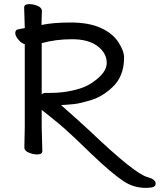

<svg xmlns="http://www.w3.org/2000/svg" viewBox="-20 -737 774 930"><path d="M181 -616Q236 -628 322.5 -628Q409 -628 466.5 -602.5Q524 -577 552.5 -534Q581 -491 581 -458Q581 -367 524 -314Q476 -269 422 -252.5Q368 -236 339.5 -233Q311 -230 276 -228Q373 -142 417 -101Q634 106 695 121Q733 131 734 152Q734 168 714 171Q699 173 686 173Q627 173 579 141Q521 103 422 8L344 -67Q283 -124 262 -140.5Q241 -157 182 -205V-121L185 -5Q185 11 160 11Q141 11 121 3Q98 -6 98 -23L100 -122V-523Q85 -526 69.5 -544.5Q54 -563 54 -576Q54 -593 68 -595L100 -601Q97 -688 97 -701Q97 -717 122 -717Q141 -717 161 -709Q183 -700 183 -684Q183 -673 182 -656Q181 -639 181 -616ZM182 -280Q190 -287 202 -287H222Q309 -287 381 -313Q407 -323 427 -337Q497 -384 497 -432Q497 -480 452.5 -513.5Q408 -547 329 -547Q250 -547 182 -528Z"/></svg>

Font: Moon Stars Kai
Style: Bold
Weight: 700
Designer: GuiWonder
Version: Version 1.101